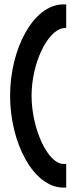

<svg xmlns="http://www.w3.org/2000/svg" viewBox="-20 -715 345 876"><path d="M282 141V33H270C197 33 124 -130 124 -278C124 -425 196 -578 271 -587L282 -588V-695H270C131 -695 26 -490 26 -278C26 -66 131 141 270 141Z"/></svg>

Font: Charger
Style: ExBd
Weight: 400
Designer: Jasper
Foundry: Cannot Into Space Fonts
Version: Version 0.99